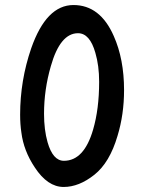

<svg xmlns="http://www.w3.org/2000/svg" viewBox="-20 -711 560 763"><path d="M233 32Q169 32 118 -46Q74 -112 65 -184Q60 -217 60 -255Q60 -391 104 -519Q164 -691 272 -691Q378 -691 432 -568Q473 -476 473 -353Q473 -256 447 -171Q416 -65 355 -16.5Q294 32 233 32ZM155 -259Q155 -195 169 -146Q190 -72 234 -72Q314 -72 350 -196Q374 -278 374 -386Q374 -450 359 -501Q337 -579 290 -579Q219 -579 182 -448Q155 -355 155 -259Z"/></svg>

Font: Wortlaut AH
Style: SemiBold
Weight: 600
Designer: Andreas Höfeld
Foundry: Fontgrube AH
Version: Version 2.59